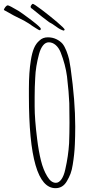

<svg xmlns="http://www.w3.org/2000/svg" viewBox="-90 -962 478 1003"><path d="M61 -460V-500Q61 -584 71 -646Q77 -685 87.5 -710Q98 -735 116 -750Q133 -767 160 -767Q184 -767 204 -757.5Q224 -748 237 -733Q248 -719 257 -696Q266 -673 271 -652L279 -605Q303 -434 303 -302V-299Q303 -249 301 -207Q299 -157 290 -102Q286 -75 278.5 -55Q271 -35 259 -15Q238 21 200 21Q61 21 61 -460ZM251 -77Q267 -147 271 -214Q273 -268 273 -319V-323L272 -423Q270 -477 260 -563Q252 -624 227 -688Q217 -713 200.5 -727Q184 -741 165 -741Q148 -741 135 -725Q122 -709 114 -680Q96 -613 94 -556Q91 -507 91 -455V-406Q91 -339 104 -236Q112 -171 124 -123Q136 -75 156 -42Q176 -7 202 -7Q218 -7 231 -25.5Q244 -44 251 -77ZM202 -824Q180 -840 167 -846Q139 -866 77 -917Q70 -920 70 -927Q70 -931 74.5 -936.5Q79 -942 81 -942Q87 -942 128 -911Q169 -880 208 -847Q247 -814 248 -807L244 -802Q227 -805 202 -824ZM97 -815Q79 -826 61 -839L36 -854L-18 -881L-70 -910Q-68 -918 -61.5 -926Q-55 -934 -49 -934Q-42 -934 7 -905Q26 -893 75 -856Q123 -819 123 -812Q123 -804 117 -804Q114 -804 97 -815Z"/></svg>

Font: Amatic SC
Style: Regular
Weight: 400
Designer: Multiple Designers
Foundry: Vernon Adams
Version: Version 2.505